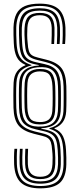

<svg xmlns="http://www.w3.org/2000/svg" viewBox="-20 -825 437 1052"><path d="M200.4 207Q130 207 95.6 176.5Q61.1 146 57.4 75Q56.6 61.6 56.9 36.4Q57.1 11.1 59 -9.6H74.1Q72.2 11.4 72 36.5Q71.7 61.6 72.5 75Q75.6 139.2 106.4 166.7Q137.3 194.2 200.4 194.2Q266.7 194.2 296.6 166.6Q326.6 139 328.3 75.3Q328.8 59.2 328.3 38.7Q327.9 18.3 326.6 -2.1Q324.6 -37.4 317.3 -60.5Q309.9 -83.6 294.1 -97.5Q278.2 -111.4 250.8 -119.3V-122.7Q288.1 -131.7 306.7 -154.2Q325.3 -176.6 327.6 -215.1Q328.2 -227.6 328.6 -246Q328.9 -264.5 328.9 -284.5Q328.9 -304.5 328.8 -322.7Q328.7 -340.9 328.2 -353Q326.5 -413.5 304.9 -442.8Q283.2 -472.1 228.9 -485.4L183.9 -496.5Q158.3 -502.5 144.2 -512.5Q130.1 -522.6 124.1 -540.8Q118 -559 116.4 -589.7Q114.7 -611.2 114.1 -633.1Q113.6 -654.9 114.7 -672.7Q116.9 -716.2 136.4 -735.2Q155.9 -754.3 198.1 -754.3Q238.8 -754.3 257.7 -735.2Q276.5 -716.1 278.5 -672.8Q278.9 -659.4 278.5 -632.3Q278 -605.2 276.5 -583.8H261.7Q263 -605.2 263.4 -632.3Q263.8 -659.4 263.4 -672.8Q261.6 -709.3 246.1 -725.5Q230.6 -741.6 198.1 -741.6Q164.2 -741.6 148.1 -725.6Q132 -709.5 129.9 -672.5Q128.8 -654.7 128.9 -632.8Q129.1 -610.8 131.6 -589.6Q133.2 -562.1 138.1 -546.4Q142.9 -530.7 154.6 -522.6Q166.4 -514.5 188.1 -509.4L232.6 -498.2Q293.1 -483.3 317.4 -451.1Q341.6 -418.9 343.4 -353Q343.8 -340.9 343.9 -322.7Q344.1 -304.5 344.1 -284.4Q344.1 -264.2 343.7 -245.8Q343.4 -227.4 342.7 -214.9Q340.4 -178.4 323.7 -155.6Q306.9 -132.7 278.5 -122.7V-120Q311.8 -107.1 325.6 -77.6Q339.3 -48.2 341.7 -2.1Q343.1 18.3 343.5 38.9Q343.9 59.4 343.4 75.6Q341.8 146 308.3 176.5Q274.9 207 200.4 207ZM200.4 181.5Q258.5 181.5 284.8 156.9Q311.1 132.2 313.1 75.1Q313.6 59.4 313.2 39.1Q312.8 18.8 311.4 -1.9Q308.9 -46.1 298.3 -69.2Q287.7 -92.3 265.6 -102.8Q243.5 -113.4 206.3 -119.4L206.5 -122.1Q259 -125.1 284.2 -147.7Q309.4 -170.2 312.4 -215.3Q313.1 -227.4 313.4 -245.7Q313.8 -264 313.8 -284.2Q313.8 -304.4 313.7 -322.7Q313.5 -340.9 313 -353Q311.4 -407.9 291.7 -435.7Q271.9 -463.6 223.7 -473.9L179.6 -483.5Q149.9 -489.9 133.5 -501.5Q117 -513 110.1 -534.1Q103.1 -555.1 101.3 -589.2Q99.9 -611.6 99.3 -633.5Q98.8 -655.4 99.5 -672.9Q101.7 -723.4 124.6 -745.2Q147.5 -766.9 198.1 -766.9Q246.4 -766.9 268.9 -745.1Q291.3 -723.3 293.6 -673Q294.1 -659.6 293.5 -632.4Q292.9 -605.2 291.6 -583.8H306.5Q308.4 -604.9 308.8 -632.3Q309.2 -659.6 308.5 -673Q305.9 -730.4 279.7 -755.1Q253.6 -779.7 198.1 -779.7Q139.1 -779.7 112.7 -755Q86.2 -730.2 84.2 -673.1Q83.7 -655.6 84.2 -633.5Q84.8 -611.3 85.9 -589Q88 -551.4 96.2 -527.9Q104.3 -504.4 123.1 -491.4Q141.8 -478.4 175.5 -472L192.6 -468.7V-466Q141.4 -463.3 114.8 -440.3Q88.1 -417.2 85.1 -371.6Q84.2 -359.5 83.9 -341.3Q83.5 -323.2 83.5 -302.8Q83.5 -282.5 83.9 -264.3Q84.2 -246.1 84.5 -233.9Q86.2 -178 106.4 -152.8Q126.6 -127.6 175.5 -116.6L217.7 -106.8Q247.6 -100.2 263.9 -88.7Q280.2 -77.2 287.3 -56.6Q294.3 -36 296.3 -1.7Q297.7 18.8 298.1 39Q298.5 59.2 298 74.9Q295.9 125.2 273.1 147.1Q250.3 168.9 200.4 168.9Q152.1 168.9 128.5 146.9Q104.9 124.9 102.6 74.8Q102 61.4 102.2 36.5Q102.5 11.6 104 -9.6H88.9Q87.3 11.6 87.1 36.6Q86.9 61.6 87.6 74.8Q90.2 132 117.6 156.7Q145 181.5 200.4 181.5ZM200.4 156.3Q159.8 156.3 139.7 137.2Q119.5 118.1 117.8 74.8Q117.1 61.4 117.3 36.5Q117.6 11.6 118.8 -9.6H133.9Q132.4 11.8 132.3 36.6Q132.2 61.4 132.6 74.8Q134.6 111.3 151.4 127.5Q168.1 143.6 200.4 143.6Q233.9 143.6 249.7 127.6Q265.5 111.5 267.4 74.5Q268.5 58.5 268.3 38.4Q268.2 18.2 265.7 -1.5Q264.1 -28.7 259.1 -44.3Q254.1 -59.8 242.4 -68.2Q230.8 -76.5 209.2 -81.2L166 -92Q106.8 -106.8 81.3 -138.2Q55.9 -169.6 53.9 -233.9Q53.7 -246.1 53.5 -264.4Q53.2 -282.7 53.2 -302.9Q53.2 -323.2 53.6 -341.5Q53.9 -359.9 54.6 -372Q56.9 -410.9 73.7 -433.5Q90.5 -456.1 119.3 -467.2V-469.9Q85.3 -484.1 71.5 -513.1Q57.6 -542.1 55.6 -588.8Q54.6 -611 54 -633.3Q53.4 -655.6 53.9 -673.6Q55.3 -720.5 70.2 -749.4Q85 -778.3 116.3 -791.7Q147.5 -805 198.1 -805Q268.6 -805 301.8 -774.6Q335 -744.3 338.6 -673Q339.4 -659.6 338.8 -632.1Q338.3 -604.5 336.4 -583.8H321.5Q323.4 -604.7 323.8 -632.2Q324.3 -659.6 323.6 -673Q320.4 -737.2 290.9 -764.8Q261.4 -792.4 198.1 -792.4Q130.7 -792.4 100.8 -764.8Q71 -737.2 69 -673.4Q68.6 -655.4 69.1 -633.1Q69.6 -610.9 70.8 -589Q72.6 -553.3 81.1 -529.9Q89.6 -506.5 106.9 -492.1Q124.3 -477.8 152.1 -469.2V-466.1Q116.2 -458.2 94.3 -437Q72.5 -415.8 70 -371.8Q69.1 -359.7 68.7 -341.4Q68.4 -323.2 68.4 -302.8Q68.4 -282.5 68.7 -264.3Q69.1 -246.1 69.3 -233.9Q71 -174.8 94 -146.3Q117.1 -117.8 169.9 -104.9L213.4 -94.3Q238.5 -88.6 252.4 -78.6Q266.4 -68.5 272.8 -50.2Q279.2 -31.9 281.1 -1.5Q282.7 18.3 283.1 38.5Q283.6 58.7 282.8 74.7Q280.6 118.3 261.2 137.3Q241.8 156.3 200.4 156.3ZM188.1 -131.3Q142.3 -132.6 122 -156.7Q101.6 -180.8 99.6 -233.9Q99.3 -245.8 99 -264Q98.6 -282.2 98.6 -302.4Q98.6 -322.5 99 -340.8Q99.3 -359 100.3 -371.1Q103.5 -418.3 131.2 -438.4Q159 -458.4 211.4 -457.1Q254.5 -456.3 275.2 -431.8Q295.9 -407.4 297.7 -353Q298.2 -341.1 298.4 -323Q298.7 -304.8 298.7 -284.7Q298.7 -264.6 298.3 -246.4Q298 -228.2 297.3 -215.8Q294.2 -170.7 268.6 -150.3Q242.9 -129.8 188.1 -131.3ZM198.1 -143.2Q236.9 -142.7 258 -159.6Q279.1 -176.4 281.9 -216Q282.9 -228.1 283.3 -246.5Q283.8 -264.9 283.7 -285Q283.6 -305.2 283.3 -323.3Q283.1 -341.5 282.5 -353Q280.7 -402.1 262.8 -424.6Q244.9 -447.1 198.1 -447.1Q161.8 -447.1 140.1 -429.9Q118.5 -412.7 115.4 -370.9Q114.4 -358.7 114.1 -340.4Q113.7 -322 113.7 -301.9Q113.7 -281.8 114 -263.8Q114.2 -245.7 114.8 -233.9Q116.6 -187.8 134.1 -165.7Q151.7 -143.6 198.1 -143.2ZM198.1 -156.2Q159.4 -156.7 145.7 -175.1Q132 -193.5 129.9 -233.9Q129.4 -245.3 129.1 -263.1Q128.8 -280.8 128.7 -300.9Q128.6 -321 129.1 -339.6Q129.6 -358.1 130.6 -370.7Q133.5 -405.8 151.6 -419.8Q169.7 -433.9 198.1 -433.9Q237.2 -433.9 251.3 -414.7Q265.5 -395.5 267.4 -353Q267.9 -341.8 268.3 -323.8Q268.7 -305.8 268.7 -285.6Q268.7 -265.5 268.2 -247.1Q267.7 -228.6 266.7 -216.2Q264.1 -183.6 247.1 -169.7Q230 -155.8 198.1 -156.2Z"/></svg>

Font: Big Shoulders Inline Text Thin
Style: Regular
Weight: 100
Designer: Patric King
Foundry: XO Type Co
Version: Version 2.002